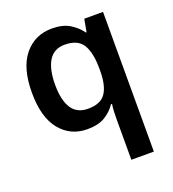

<svg xmlns="http://www.w3.org/2000/svg" viewBox="-142 -661 910 1010"><g transform="rotate(-20 313.0 -156.0)"><path d="M420 11Q420 -8 421 -30Q422 -52 425 -71H419Q397 -37 359 -13.5Q321 10 259 10Q165 10 107 -61Q49 -132 49 -270Q49 -409 108 -480.5Q167 -552 262 -552Q323 -552 361.5 -528.5Q400 -505 424 -471H428L441 -542H546V240H420ZM299 -90Q368 -90 396.5 -130Q425 -170 426 -251V-269Q426 -357 398 -403Q370 -449 297 -449Q236 -449 207 -401.5Q178 -354 178 -268Q178 -181 207.5 -135.5Q237 -90 299 -90Z"/></g></svg>

Font: Noto Sans Bassa Vah SemiBold
Style: Regular
Weight: 600
Designer: Monotype Design Team
Foundry: Monotype Imaging Inc.
Version: Version 2.002; ttfautohint (v1.8.4.7-5d5b)